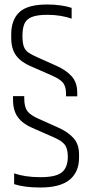

<svg xmlns="http://www.w3.org/2000/svg" viewBox="-20 -686 394 855"><path d="M30 -533Q30 -598 66.5 -632Q103 -666 191 -666Q222 -666 250 -662Q278 -658 299 -651V-603Q276 -611 249 -615.5Q222 -620 191 -620Q145 -620 121 -610Q97 -600 88.5 -579.5Q80 -559 80 -527Q80 -496 86 -479Q92 -462 106.5 -452Q121 -442 144 -432L231 -393Q274 -374 299 -346.5Q324 -319 324 -273V-257H274V-269Q274 -300 261 -317Q248 -334 208 -351L117 -391Q74 -409 52 -438.5Q30 -468 30 -517ZM88 -258V-248Q88 -209 102.5 -190.5Q117 -172 152 -157L239 -118Q282 -99 307 -71.5Q332 -44 332 2V16Q332 80 290 114.5Q248 149 160 149Q122 149 93 145Q64 141 43 134V86Q66 94 95 98.5Q124 103 160 103Q230 103 256 81Q282 59 282 12Q282 -23 269 -41Q256 -59 216 -76L125 -116Q82 -134 60 -163.5Q38 -193 38 -242V-258Z"/></svg>

Font: Khand Variable Light
Style: Regular
Weight: 300
Designer: Satya Rajpurohit
Foundry: Indian Type Foundry
Version: Version 3.000